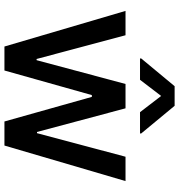

<svg xmlns="http://www.w3.org/2000/svg" viewBox="9 -816 807 865"><g transform="rotate(90 412.5 -383.5)"><path d="M138.8 -545.5 245.7 -144.9H251.1L358.3 -545.5H468L574.6 -146.7H579.9L686.1 -545.5H795.8L635.7 0H527.3L416.5 -393.8H408.4L297.6 0H189.6L29.1 -545.5ZM243.3 -610.8V-616.1L368.3 -766.7H456.7L581.3 -616.1V-610.8H485.4L412.3 -706L339.5 -610.8Z"/></g></svg>

Font: Inter P Medium
Style: Regular
Weight: 500
Designer: Rasmus Andersson
Foundry: rsms
Version: Version 3.018;git-588b23468